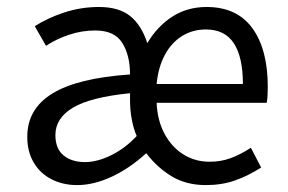

<svg xmlns="http://www.w3.org/2000/svg" viewBox="-20 -518 825 550"><path d="M263.2 -498Q320.8 -498 353.3 -471.7Q385.7 -445.3 401.9 -394.5Q431.6 -443.8 474.4 -470.9Q517.1 -498 571.8 -498Q658.7 -498 702.9 -437.3Q747.1 -376.5 747.1 -269Q747.1 -241.2 744.1 -223.6H428.7Q430.7 -173.8 450.9 -135.5Q471.2 -97.2 504.9 -75.9Q538.6 -54.7 580.1 -54.7Q612.8 -54.7 640.6 -64.9Q668.5 -75.2 698.7 -94.7L728 -38.1Q691.4 -14.6 653.6 -1.2Q615.7 12.2 569.8 12.2Q513.7 12.2 472.2 -12.7Q430.7 -37.6 398.9 -79.1Q350.1 -34.7 298.8 -11.2Q247.6 12.2 201.2 12.2Q160.2 12.2 127.7 -4.4Q95.2 -21 76.7 -52.2Q58.1 -83.5 58.1 -126Q58.1 -206.1 130.1 -250.2Q202.1 -294.4 352.5 -304.7Q352.5 -359.4 330.3 -395Q308.1 -430.7 252.9 -430.7Q214.8 -430.7 178.5 -418.7Q142.1 -406.7 111.8 -386.7L79.6 -442.9Q116.7 -466.8 164.6 -482.4Q212.4 -498 263.2 -498ZM569.8 -433.6Q531.7 -433.6 501.2 -414.6Q470.7 -395.5 451.9 -360.1Q433.1 -324.7 428.7 -277.3H675.8Q675.8 -354.5 649.9 -394Q624 -433.6 569.8 -433.6ZM371.6 -128.4Q362.8 -147.9 357.7 -174.8Q352.5 -201.7 352.5 -229.5V-251Q239.7 -239.7 189.2 -209.7Q138.7 -179.7 138.7 -131.3Q138.7 -92.3 161.9 -73Q185.1 -53.7 223.6 -53.7Q258.8 -53.7 298.8 -73.5Q338.9 -93.3 371.6 -128.4Z"/></svg>

Font: Varta
Style: Regular
Weight: 400
Designer: Joana Correia, Viktoriya Grabowska, Eben Sorkin
Foundry: Sorkin Type
Version: Version 1.003; ttfautohint (v1.3) -l 8 -r 24 -G 200 -x 12 -H